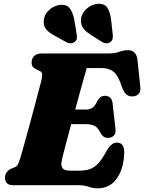

<svg xmlns="http://www.w3.org/2000/svg" viewBox="-20 -984 766 1020"><path d="M398.5 0H52.5Q25 0 15.8 -11.8Q6.5 -23.5 6.5 -41Q6.5 -57 15.8 -69.2Q25 -81.5 39.5 -88L58.5 -95.5Q69 -100 74.5 -109.8Q80 -119.5 87 -141.5Q90 -150.5 98 -179.2Q106 -208 117.2 -248.8Q128.5 -289.5 141 -335Q153.5 -380.5 165 -424.2Q176.5 -468 185.8 -503.2Q195 -538.5 200 -557.5Q206 -583 203.2 -592.8Q200.5 -602.5 191.5 -607L173.5 -615Q164.5 -619.5 156.2 -627.5Q148 -635.5 148 -652Q148 -673 161.5 -686.5Q175 -700 202 -700H555.5Q591 -700 614 -708.8Q637 -717.5 659.5 -717.5Q702 -717.5 710 -670L725 -525Q728.5 -502 719.5 -488.8Q710.5 -475.5 692 -472.5Q670.5 -469 654.8 -479.8Q639 -490.5 627 -523.5Q610.5 -578 586 -600.2Q561.5 -622.5 519.5 -622.5H441Q436 -606.5 426.5 -572.8Q417 -539 404.8 -494.5Q392.5 -450 379.5 -402H437.5Q456 -402 470.5 -411.2Q485 -420.5 498.5 -450Q513 -475 537.5 -475Q573 -475 578 -436.5L593 -303.5Q597 -276.5 585 -264Q573 -251.5 553.5 -251.5Q538.5 -251.5 529 -259.2Q519.5 -267 513.5 -278.5Q500.5 -305.5 483 -315Q465.5 -324.5 433.5 -324.5H358Q340 -256.5 325.5 -201.5Q311 -146.5 307.5 -127.5Q303 -103.5 312.2 -90.5Q321.5 -77.5 352 -77.5H400.5Q435 -77.5 459 -86.2Q483 -95 503 -117.2Q523 -139.5 545.5 -181Q571 -226.5 600.5 -226.5Q640.5 -226.5 640 -173Q638 -89 600.8 -36.2Q563.5 16.5 499 16.5Q473.5 16.5 451 8.2Q428.5 0 398.5 0ZM570 -880.5 579 -800.5Q580.5 -788 578.2 -778Q576 -768 566 -760.5Q556 -753.5 544 -754Q532 -754.5 523 -760.5L459.5 -801Q430 -820 418.5 -840Q407 -860 410.5 -888Q416 -915 440.5 -937.8Q465 -960.5 498 -963.5Q535 -966.5 550.2 -943Q565.5 -919.5 570 -880.5ZM374.5 -880.5 387.5 -801.5Q389.5 -790 388.5 -780Q387.5 -770 377 -762Q368 -754.5 355.8 -754Q343.5 -753.5 334 -759L267.5 -796Q236 -813 222.8 -831.5Q209.5 -850 212.5 -878Q215.5 -905 238.8 -928.5Q262 -952 295 -957.5Q332.5 -962.5 349.8 -940.8Q367 -919 374.5 -880.5Z"/></svg>

Font: Fraunces 9pt S050 Black
Style: Italic
Weight: 900
Italic angle: -16°
Version: Version 1.000; ttfautohint (v1.8.3)